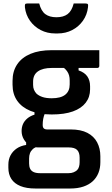

<svg xmlns="http://www.w3.org/2000/svg" viewBox="-20 -832 640 1102"><path d="M104 -80Q104 -102 112 -120Q120 -138 136.5 -152Q153 -166 178 -174V-204L238 -182Q231 -166 228 -149.5Q225 -133 225 -115Q225 -101 231.5 -95Q238 -89 251 -89H386Q444 -89 481.5 -69.5Q519 -50 537.5 -15Q556 20 556 65V99Q556 133 545 160.5Q534 188 512.5 208Q491 228 458.5 239Q426 250 382 250H184Q132 250 97.5 236Q63 222 45.5 195.5Q28 169 28 131V113Q28 83 40.5 59.5Q53 36 75.5 20.5Q98 5 130 0V-35L200 9Q180 13 168.5 23.5Q157 34 152 47.5Q147 61 147 78V106Q147 124 153 136.5Q159 149 173 155.5Q187 162 210 162H373Q390 162 402 157Q414 152 422 145Q430 137 433.5 125Q437 113 437 99V73Q437 43 422.5 28.5Q408 14 373 14H196Q172 14 151 2Q130 -10 117 -32Q104 -54 104 -80ZM340 -448 431 -454V-428Q466 -416 481.5 -393Q497 -370 497 -337V-319Q497 -275 472 -242.5Q447 -210 398.5 -192.5Q350 -175 277 -175Q205 -175 155 -195.5Q105 -216 78.5 -254Q52 -292 52 -346V-368Q52 -423 78.5 -462.5Q105 -502 155 -523Q205 -544 277 -544Q345 -544 413.5 -544Q482 -544 550 -544Q550 -522 550 -499Q550 -476 550 -453Q550 -449 547 -445.5Q544 -442 539 -442Q496 -442 454 -442Q412 -442 369 -442Q326 -442 277 -442Q226 -442 198 -422.5Q170 -403 170 -364V-345Q170 -329 175 -317Q180 -305 189 -295Q203 -282 224.5 -275Q246 -268 277 -268Q329 -268 354.5 -288.5Q380 -309 380 -347V-370Q380 -386 376.5 -399Q373 -412 364.5 -424Q356 -436 340 -448ZM304 -733Q344 -733 368 -751Q392 -769 403 -812Q420 -812 437 -812Q454 -812 471 -812Q481 -812 484 -808Q487 -804 485 -790Q480 -747 456 -713Q432 -679 394.5 -659.5Q357 -640 311 -640H297Q251 -640 213.5 -659.5Q176 -679 152 -713Q128 -747 123 -790Q122 -804 124.5 -808Q127 -812 137 -812Q154 -812 171 -812Q188 -812 205 -812Q216 -769 240 -751Q264 -733 304 -733Z"/></svg>

Font: Recursive SemiBold
Style: Regular
Weight: 600
Version: Version 1.085